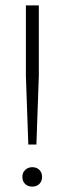

<svg xmlns="http://www.w3.org/2000/svg" viewBox="-20 -687 241 712"><path d="M76 -667H124V-406L115 -151H85L76 -406ZM63 -31Q63 -47 73.5 -57Q84 -67 100 -67Q116 -67 126 -57Q136 -47 136 -31Q136 -15 126 -5Q116 5 100 5Q83 5 73 -5Q63 -15 63 -31Z"/></svg>

Font: KaputaLibre
Style: Regular
Weight: 400
Designer: Multiple designers
Foundry: Textual
Version: Version 2.900